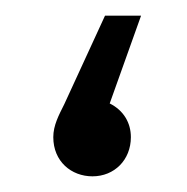

<svg xmlns="http://www.w3.org/2000/svg" viewBox="-20 -273 239 245"><path d="M120 -141 160 -253H114L62 -140C55 -126 48 -113 48 -98C48 -67 71 -48 98 -48C126 -48 147 -69 147 -98C147 -116 138 -132 120 -141Z"/></svg>

Font: Juman Normal
Style: Regular
Weight: 300
Designer: Bandar Raffah (Arabic) Julieta Ulanovsky (Latin)
Foundry: Caramella
Version: Version 5.022;PS 005.022;hotconv 1.0.88;makeotf.lib2.5.64775